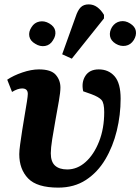

<svg xmlns="http://www.w3.org/2000/svg" viewBox="-20 -843 641 877"><path d="M246 14Q149 14 108.5 -28Q68 -70 68 -139Q68 -154 72 -183.5Q76 -213 81.5 -248.5Q87 -284 93 -318.5Q99 -353 103 -379Q107 -405 107 -414Q107 -439 81 -439Q61 -439 35 -423L13 -479Q41 -498 82 -512Q123 -526 158 -526Q213 -526 234.5 -501.5Q256 -477 256 -443Q256 -422 249 -382Q242 -342 233.5 -295.5Q225 -249 218.5 -207.5Q212 -166 212 -143Q212 -104 231.5 -86.5Q251 -69 287 -69Q333 -69 371 -103Q409 -137 432.5 -196.5Q456 -256 456 -331Q456 -372 444 -386Q432 -400 397 -413L360 -426Q351 -467 370 -496.5Q389 -526 431 -526Q476 -526 503.5 -494.5Q531 -463 531 -392Q531 -318 513.5 -246Q496 -174 461 -115Q426 -56 372.5 -21Q319 14 246 14ZM308 -575 264 -595 325 -765Q335 -796 348.5 -809.5Q362 -823 385 -823Q407 -823 424.5 -810Q442 -797 455 -775V-759ZM509 -643Q486 -657 482.5 -678Q479 -699 492 -720Q506 -741 529 -745.5Q552 -750 574 -736Q597 -722 600.5 -701.5Q604 -681 591 -660Q577 -638 554 -634Q531 -630 509 -643ZM141 -643Q118 -656 114 -677Q110 -698 124 -719Q137 -740 160 -744.5Q183 -749 205 -736Q229 -722 232.5 -701Q236 -680 222 -659Q209 -637 186 -633Q163 -629 141 -643Z"/></svg>

Font: Literata 12pt
Style: Bold Italic
Weight: 700
Italic angle: -2°
Designer: Latin by Veronika Burian and Jose Scaglione. Greek by Irene Vlachou. Cyrillic by Vera Evstafieva
Foundry: TypeTogether
Version: Version 3.002